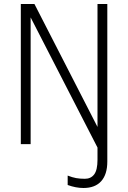

<svg xmlns="http://www.w3.org/2000/svg" viewBox="-20 -720 640 959"><path d="M397 219Q359 219 318 204V157Q341 166 360 169.5Q379 173 404 173Q434 173 450.5 151Q467 129 467 78V17L133 -633V0H84V-700H152L467 -86V-700H516V87Q516 151 485.5 185Q455 219 397 219Z"/></svg>

Font: Red Hat Mono
Style: Regular
Weight: 300
Monospace: yes
Designer: Pentagram, MCKL
Foundry: Pentagram, MCKL
Version: Version 1.023